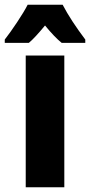

<svg xmlns="http://www.w3.org/2000/svg" viewBox="-57 -786 378 806"><path d="M206 -766H59C42 -731 -10 -654 -37 -620V-606H64C81 -620 104 -645 132 -679C159 -646 182 -622 202 -606H301V-620C261 -673 229 -722 206 -766ZM213 0V-553H51V0Z"/></svg>

Font: Noto Sans Lao Looped ExtraCondensed Black
Style: Regular
Weight: 900
Width: 2
Designer: Mark Frömberg, Ben Mitchell
Foundry: The Fontpad Ltd
Version: Version 1.002